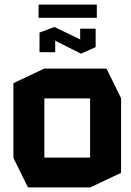

<svg xmlns="http://www.w3.org/2000/svg" viewBox="-20 -811 566 831"><path d="M172 -385V-514H441L504 -386V-385ZM101 0 38 -128V-129H370V0ZM38 -129V-451L171 -514H172V-129ZM370 0V-385H504V-63L371 0ZM151 -585V-669L219 -670V-585ZM327 -608V-687H394V-608ZM330 -579 151 -669V-670L215 -694H216L394 -608V-607L331 -579ZM147 -734V-791H399V-734Z"/></svg>

Font: Foldit SemiBold
Style: Regular
Weight: 600
Version: Version 1.003